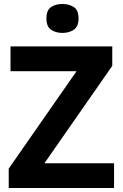

<svg xmlns="http://www.w3.org/2000/svg" viewBox="-20 -948 619 968"><path d="M555 0H24V-98L366 -589H33V-714H546V-616L204 -125H555ZM295 -928Q328 -928 352 -912.5Q376 -897 376 -855Q376 -814 352 -798Q328 -782 295 -782Q261 -782 237.5 -798Q214 -814 214 -855Q214 -897 237.5 -912.5Q261 -928 295 -928Z"/></svg>

Font: Noto Sans Sora Sompeng
Style: Bold
Weight: 700
Designer: Monotype Design Team. David Williams.
Foundry: Monotype Imaging Inc.
Version: Version 2.101